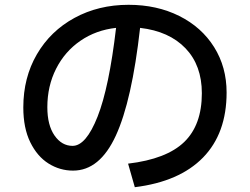

<svg xmlns="http://www.w3.org/2000/svg" viewBox="-20 -767 1040 799"><path d="M923 -382Q923 -212 825 -111.5Q727 -11 541 12L513 -86Q673 -105 746.5 -176Q820 -247 820 -379Q820 -495 752 -566Q684 -637 563 -651Q529 -348 462 -202.5Q395 -57 284 -57Q229 -57 182 -86.5Q135 -116 106 -175Q77 -234 77 -320Q77 -444 133.5 -541Q190 -638 290 -692.5Q390 -747 515 -747Q633 -747 726 -700.5Q819 -654 871 -571Q923 -488 923 -382ZM463 -651Q380 -642 315 -597.5Q250 -553 213.5 -481Q177 -409 177 -321Q177 -246 207 -203Q237 -160 282 -160Q338 -160 386 -281.5Q434 -403 463 -651Z"/></svg>

Font: IBM Plex Sans JP Medm
Style: Regular
Weight: 500
Designer: Mike Abbink; Paul van der Laan; Pieter van Rosmalen; Wujin Sim; Yejin Wi; Jinhee Kim; Boomi Park; Yona Kim; Kichan Ma
Foundry: Sandoll Inc.
Version: Version 1.002